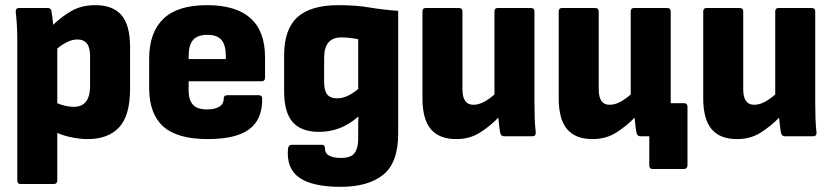

<svg xmlns="http://www.w3.org/2000/svg" viewBox="-20 -528 3226 744"><path d="M59 185Q47 185 47 171V-370Q47 -401 45.5 -429Q44 -457 41 -482Q40 -497 54 -497H165Q177 -497 179 -486Q181 -475 183 -461Q185 -447 186 -432Q218 -463 257 -485.5Q296 -508 350 -508Q417 -508 450.5 -469.5Q484 -431 484 -346V-184Q484 -80 441.5 -34.5Q399 11 320 11Q294 11 261.5 5Q229 -1 202 -13V171Q202 185 188 185ZM280 -375Q260 -375 240 -365Q220 -355 202 -340V-128Q218 -121 235 -117.5Q252 -114 266 -114Q329 -114 329 -195V-312Q329 -375 280 -375Z M785 11Q667 11 612.5 -38Q558 -87 558 -187V-300Q558 -402 613 -455Q668 -508 782 -508Q1007 -508 1007 -306V-227Q1007 -213 993 -213H711V-177Q711 -141 727.5 -122.5Q744 -104 782 -104Q812 -104 829.5 -114.5Q847 -125 847 -147Q847 -159 861 -159H983Q996 -159 996 -146Q997 -65 945.5 -27Q894 11 785 11ZM711 -299H855V-311Q855 -354 838 -373.5Q821 -393 784 -393Q745 -393 728 -373Q711 -353 711 -311Z M1300 196Q1191 196 1140 160.5Q1089 125 1096 48Q1098 33 1110 33H1227Q1239 33 1239 46Q1239 66 1255.5 75Q1272 84 1300 84Q1341 84 1354.5 64.5Q1368 45 1368 10V-26Q1368 -38 1368 -50Q1368 -62 1369 -75H1367Q1332 -45 1295 -31Q1258 -17 1216 -17Q1148 -17 1114.5 -54.5Q1081 -92 1081 -174V-314Q1081 -414 1132 -461Q1183 -508 1292 -508Q1359 -508 1412 -499Q1465 -490 1523 -486V-11Q1523 103 1464.5 149.5Q1406 196 1300 196ZM1286 -147Q1306 -147 1326 -156Q1346 -165 1368 -183V-376Q1353 -379 1336.5 -381Q1320 -383 1302 -383Q1236 -383 1236 -303V-209Q1236 -177 1248 -162Q1260 -147 1286 -147Z M1748 11Q1682 11 1649.5 -27.5Q1617 -66 1617 -147V-484Q1617 -497 1630 -497H1758Q1772 -497 1772 -484V-182Q1772 -122 1814 -122Q1835 -122 1856 -133.5Q1877 -145 1896 -162V-484Q1896 -497 1909 -497H2037Q2051 -497 2051 -484V-129Q2051 -97 2052 -69Q2053 -41 2056 -15Q2057 0 2043 0H1934Q1922 0 1919 -11Q1916 -24 1914.5 -39.5Q1913 -55 1911 -72Q1879 -39 1839.5 -14Q1800 11 1748 11Z M2276 11Q2210 11 2177.5 -27.5Q2145 -66 2145 -147V-484Q2145 -497 2158 -497H2286Q2300 -497 2300 -484V-182Q2300 -122 2342 -122Q2363 -122 2384 -133.5Q2405 -145 2424 -162V-484Q2424 -497 2437 -497H2565Q2579 -497 2579 -484V-129V-128H2631Q2644 -128 2644 -115V113Q2644 119 2640 123Q2636 127 2631 127H2510Q2496 127 2496 113V0H2462Q2450 0 2447 -11Q2444 -24 2442.5 -39.5Q2441 -55 2439 -72Q2407 -39 2367.5 -14Q2328 11 2276 11Z M2836 11Q2770 11 2737.5 -27.5Q2705 -66 2705 -147V-484Q2705 -497 2718 -497H2846Q2860 -497 2860 -484V-182Q2860 -122 2902 -122Q2923 -122 2944 -133.5Q2965 -145 2984 -162V-484Q2984 -497 2997 -497H3125Q3139 -497 3139 -484V-129Q3139 -97 3140 -69Q3141 -41 3144 -15Q3145 0 3131 0H3022Q3010 0 3007 -11Q3004 -24 3002.5 -39.5Q3001 -55 2999 -72Q2967 -39 2927.5 -14Q2888 11 2836 11Z"/></svg>

Font: Sofia Sans Semi Condensed Black
Style: Regular
Weight: 900
Designer: Botio Nikoltchev, Ani Petrova
Foundry: lettersoup
Version: Version 4.100; ttfautohint (v1.8.4.7-5d5b)